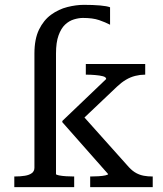

<svg xmlns="http://www.w3.org/2000/svg" viewBox="-20 -772 672 792"><path d="M610 0H352V-44H355Q369 -44 386 -45Q403 -46 414.5 -48.5Q426 -51 426 -54L237 -268V-273L418 -446Q418 -454 404.5 -457.5Q391 -461 372 -462.5Q353 -464 338 -464H334V-508H579V-464H577Q558 -464 538 -459Q518 -454 499.5 -443Q481 -432 463 -415L307 -267L309 -309L512 -82Q527 -66 542 -58Q557 -50 573.5 -47Q590 -44 608 -44H610ZM122 -551Q122 -611 141 -650Q160 -689 191 -711.5Q222 -734 258 -743Q294 -752 326 -752Q364 -752 392.5 -749.5Q421 -747 434 -742V-670Q415 -680 389 -689Q363 -698 322 -698Q305 -698 285 -692Q265 -686 248.5 -670.5Q232 -655 221.5 -626Q211 -597 211 -551V-54Q211 -51 223.5 -48.5Q236 -46 253 -45Q270 -44 283 -44H286V0H39V-44H41Q64 -44 82.5 -47Q101 -50 111.5 -58Q122 -66 122 -80Z"/></svg>

Font: Roboto Serif 28pt
Style: Regular
Weight: 400
Designer: Greg Gazdowicz
Foundry: Commercial Type
Version: Version 1.008